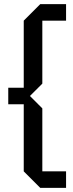

<svg xmlns="http://www.w3.org/2000/svg" viewBox="-20 -770 355 930"><path d="M95 60V-265H20V-345H95V-670L175 -750H300V-670H185V-365L125 -305L185 -245V60H300V140H175Z"/></svg>

Font: Tektur SemiCondensed
Style: Regular
Weight: 400
Width: 4
Designer: Adam Jagosz
Foundry: Adam Jagosz
Version: Version 1.005;gftools[0.9.30]